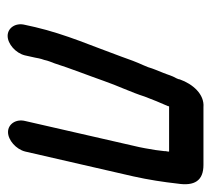

<svg xmlns="http://www.w3.org/2000/svg" viewBox="-45 -470 553 503"><g transform="rotate(90 231.5 -218.5)"><path d="M125 -7 131 -34C132 -39 133 -47 137 -58C139 -68 143 -77 146 -85C159 -126 178 -174 192 -214C204 -249 222 -286 233 -321C241 -342 249 -362 258 -382C258 -383 258 -384 259 -385H377C378 -383 375 -375 376 -373L373 -349C370 -331 367 -312 362 -292L297 -8C291 16 305 37 326 37C347 37 371 16 377 -8L442 -291C451 -331 457 -371 461 -407C468 -452 453 -475 412 -475H261C227 -478 200 -447 188 -413C188 -411 187 -408 185 -404C178 -392 176 -382 171 -370C166 -357 160 -344 156 -330L151 -318C144 -303 134 -277 128 -259C102 -187 70 -115 51 -34L45 -7C39 17 53 38 74 38C95 38 119 17 125 -7Z"/></g></svg>

Font: Electronic
Style: CircIt
Weight: 900
Version: Version 1.011